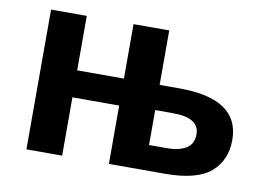

<svg xmlns="http://www.w3.org/2000/svg" viewBox="-64 -640 1015 736"><g transform="rotate(10 444.0 -272.0)"><path d="M609 -234Q711 -234 711 -170Q711 -131 682.5 -114.5Q654 -98 611 -98H539V-234ZM539 -544H400V-332H218V-544H79V0H218V-227H400V0H618Q742 0 796 -46.5Q850 -93 850 -172Q850 -332 616 -332H539Z"/></g></svg>

Font: Noto Sans UI
Style: Bold
Weight: 700
Designer: Monotype Design Team
Foundry: Monotype Imaging Inc.
Version: Version 1.901